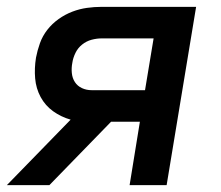

<svg xmlns="http://www.w3.org/2000/svg" viewBox="-25 -540 645 560"><path d="M-5 0 181 -191Q153 -199 130 -215.5Q107 -232 93.5 -257Q80 -282 77.5 -311.5Q75 -341 80 -372Q84 -393 91.5 -414Q99 -435 113 -453Q127 -471 146 -484.5Q165 -498 186 -506Q207 -514 228.5 -517Q250 -520 271 -520H547L461 0H353L383 -185H299L119 0ZM242 -277H398L423 -428H271Q257 -428 242 -424Q227 -420 214.5 -410Q202 -400 195 -385.5Q188 -371 186 -357Q183 -342 184.5 -327Q186 -312 193.5 -300.5Q201 -289 214 -283Q227 -277 242 -277Z"/></svg>

Font: Iosevka SS04 SmBd Ex Obl
Style: Regular
Weight: 600
Width: 7
Italic angle: -9°
Monospace: yes
Designer: Belleve Invis
Foundry: Belleve Invis
Version: Version 19.0.0; ttfautohint (v1.8.4)